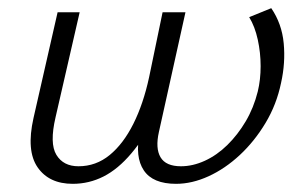

<svg xmlns="http://www.w3.org/2000/svg" viewBox="-20 -443 754 470"><path d="M158 7Q100 7 72 -33.5Q44 -74 62 -154L121 -413H175L116 -156Q101 -92 118 -64Q135 -36 172 -36Q215 -36 248.5 -63.5Q282 -91 306.5 -140Q331 -189 345 -254L378 -413H434L369 -120Q360 -80 373 -58Q386 -36 423 -36Q452 -36 481.5 -49.5Q511 -63 536.5 -88Q562 -113 581.5 -146Q601 -179 611 -219Q618 -248 618 -281Q618 -314 611 -346Q604 -378 590 -401L644 -423Q670 -385 674.5 -337Q679 -289 668 -240Q657 -187 630 -142Q603 -97 567 -63.5Q531 -30 490.5 -11.5Q450 7 411 7Q354 7 332 -26Q310 -59 322 -117L340 -199L366 -165Q334 -106 301.5 -67.5Q269 -29 233.5 -11Q198 7 158 7Z"/></svg>

Font: Ysabeau Office Light
Style: Italic
Weight: 300
Italic angle: -12°
Designer: Christian Thalmann (Catharsis Fonts)
Version: Version 2.001;gftools[0.9.30]; featfreeze: tnum,lnum,ss02